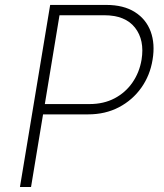

<svg xmlns="http://www.w3.org/2000/svg" viewBox="-20 -747 655 767"><path d="M59.7 0 180.4 -727.3H404.5Q473.7 -727.3 518.6 -698.9Q563.6 -670.5 581.9 -621.1Q600.1 -571.7 589.5 -508.5Q579.5 -446 544.6 -396.7Q509.6 -347.3 455.3 -318.7Q400.9 -290.1 332 -290.1H152L104 0ZM159.1 -331.3H338.1Q394.2 -331.3 437.7 -354.2Q481.2 -377.1 509.1 -417.3Q536.9 -457.4 545.5 -508.5Q558.2 -586.6 519.4 -636.4Q480.5 -686.1 396.3 -686.1H217.7Z"/></svg>

Font: Inter Extra Light  BETA
Style: Italic
Weight: 200
Italic angle: 9.39999°
Designer: Rasmus Andersson
Foundry: rsms
Version: Version 3.011;git-f93a4a705